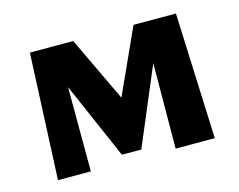

<svg xmlns="http://www.w3.org/2000/svg" viewBox="-68 -522 774 621"><g transform="rotate(-15 318.5 -211.0)"><path d="M56 0 75 -422H165L166 0ZM450 0 452 -353 493 -384 342 -26H277L135 -352L142 -422H220L336 -178H311L422 -422H564L581 0Z"/></g></svg>

Font: Ysabeau Infant ExtraBold
Style: Regular
Weight: 800
Designer: Christian Thalmann (Catharsis Fonts)
Version: Version 2.001;gftools[0.9.30]; featfreeze: ss01,ss02,lnum